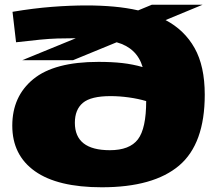

<svg xmlns="http://www.w3.org/2000/svg" viewBox="-20 -783 918 813"><path d="M289 -528H74L301 -621Q296 -621 291 -621Q256 -621 223 -620Q190 -619 149 -615Q108 -611 48 -604L33 -733Q122 -748 200 -754Q278 -760 346 -760Q407 -760 462 -755Q517 -750 565 -739L623 -763H838L681 -698Q761 -656 804 -579.5Q847 -503 847 -382Q847 -174 738.5 -82Q630 10 411 10Q224 10 128 -58Q32 -126 32 -251Q32 -375 121 -448Q210 -521 397 -521Q454 -521 498 -516Q542 -511 584 -499Q560 -580 474 -604ZM297 -263Q297 -147 445 -147Q529 -147 564 -193Q599 -239 599 -355Q565 -365 525.5 -370.5Q486 -376 448 -376Q365 -376 331 -347.5Q297 -319 297 -263Z"/></svg>

Font: Georama Extra Expanded ExtraBold
Style: Regular
Weight: 800
Width: 8
Designer: Jean-Baptiste Levee
Foundry: Production Type
Version: Version 1.000